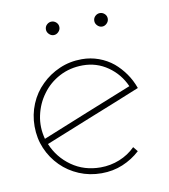

<svg xmlns="http://www.w3.org/2000/svg" viewBox="-66 -582 569 645"><g transform="rotate(-10 218.5 -259.5)"><path d="M230 -362Q277 -362 315 -335.5Q353 -309 372 -266Q295 -235 217.5 -204Q140 -173 62 -141Q51 -182 59.5 -221.5Q68 -261 91 -292Q114 -324 150 -343Q186 -362 230 -362ZM362 -46 349 -62Q326 -39 295 -26.5Q264 -14 230 -14Q174 -14 131.5 -44Q89 -74 69 -122Q152 -156 234 -188.5Q316 -221 399 -255Q389 -283 373 -305.5Q357 -328 337 -345Q315 -363 287.5 -373Q260 -383 230 -383Q189 -383 153.5 -367.5Q118 -352 92 -326Q65 -300 50 -264Q35 -228 35 -188Q35 -147 50 -112Q65 -77 92 -50Q118 -24 153.5 -9Q189 6 230 6Q269 6 302.5 -8Q336 -22 362 -46ZM340 -502Q340 -512 333 -518.5Q326 -525 317 -525Q308 -525 301 -518.5Q294 -512 294 -502Q294 -493 301 -486Q308 -479 317 -479Q326 -479 333 -486Q340 -493 340 -502ZM175 -502Q175 -512 168 -518.5Q161 -525 152 -525Q143 -525 136 -518.5Q129 -512 129 -502Q129 -493 136 -486Q143 -479 152 -479Q161 -479 168 -486Q175 -493 175 -502Z"/></g></svg>

Font: Josefin Slab ExtraLight
Style: Regular
Weight: 250
Designer: Santiago Orozco
Foundry: Typemade
Version: Version 2.000